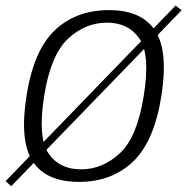

<svg xmlns="http://www.w3.org/2000/svg" viewBox="-60 -634 658 674"><path d="M-40.5 2 -20.5 19.5 577.5 -598 556.5 -614.5ZM217.5 4.5Q332 4.5 406.8 -66.5Q481.5 -137.5 506.5 -297.5Q531.5 -456 484.2 -527.2Q437 -598.5 322.5 -598.5Q207 -598.5 132.5 -527.8Q58 -457 33 -297.5Q8 -138.5 55 -67Q102 4.5 217.5 4.5ZM224.5 -39.5Q148.5 -39.5 110.2 -95.5Q72 -151.5 95 -297Q118 -441.5 178.8 -498Q239.5 -554.5 315.5 -554.5Q391 -554.5 429.5 -498.5Q468 -442.5 444.5 -297Q421.5 -152.5 360.8 -96Q300 -39.5 224.5 -39.5Z"/></svg>

Font: Anybody UltraCondensed Thin Light
Style: Italic
Weight: 300
Italic angle: -10°
Version: Version 1.111